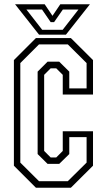

<svg xmlns="http://www.w3.org/2000/svg" viewBox="-20 -878 500 898"><path d="M148 0 45 -103V-597L148 -700H311.5L415 -597V-436H273.5V-528L243 -558.5H217L186.5 -528V-172L217 -141.5H243L273.5 -172V-264H415V-103L311.5 0ZM162.5 -30.5H297L385 -117.5V-236.5H304V-157.5L257 -111.5H202.5L156 -157.5V-543L202.5 -589.5H257L304 -543V-464.5H385V-583L297 -670.5H162.5L75 -583V-117.5ZM162.5 -716 50.5 -858H189L225.5 -804L262 -858H400.5L288.5 -716ZM177.5 -738.5H273L347 -833.5H274L233 -774.5H217L176.5 -833.5H103.5Z"/></svg>

Font: Tourney Condensed Light
Style: Regular
Weight: 300
Width: 3
Designer: Tyler Finck
Foundry: Etcetera Type Co
Version: Version 1.010; ttfautohint (v1.8.3)